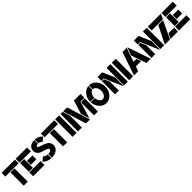

<svg xmlns="http://www.w3.org/2000/svg" viewBox="541 -2305 4086 4086"><g transform="rotate(-45 2583.5 -262.5)"><path d="M268 -399V0H146V-399ZM6 -414V-525H406V-414Z M433 -132V-393H553V-132ZM568 -324H733V-207H568ZM430 -117H770V0H430ZM430 -525H770V-408H430Z M991 -418Q966 -418 949 -408.5Q932 -399 932 -386Q932 -372 952.5 -360.5Q973 -349 1003.5 -341Q1034 -333 1070 -319Q1106 -305 1136.5 -287.5Q1167 -270 1187.5 -237.5Q1208 -205 1208 -162Q1208 -88 1148.5 -42.5Q1089 3 991 3V-106Q1034 -106 1060.5 -120.5Q1087 -135 1087 -159Q1087 -181 1058.5 -194.5Q1030 -208 989.5 -219Q949 -230 908.5 -245Q868 -260 839.5 -295Q811 -330 811 -382Q811 -447 860.5 -487.5Q910 -528 991 -528ZM975 -107V3Q918 0 867 -22.5Q816 -45 788 -80L877 -151Q887 -138 914.5 -124Q942 -110 975 -107ZM1005 -418V-528Q1118 -522 1178 -446L1089 -374Q1059 -412 1005 -418Z M1452 -399V0H1330V-399ZM1190 -414V-525H1590V-414Z M1617 0V-525H1737V0Z M2262 0V-356L2276 -396H2379V0ZM1977 -525 2140 0H2019L1858 -525ZM1779 0V-525H1843L1896 -351V0ZM2182 -525H2382V-411H2265L2148 -26L2088 -217Z M2622 -527V-411Q2584 -403 2558 -361Q2532 -319 2532 -262H2409Q2409 -367 2470.5 -443.5Q2532 -520 2622 -527ZM2637 -412V-528Q2732 -528 2798.5 -450Q2865 -372 2865 -262Q2865 -152 2798.5 -74.5Q2732 3 2637 3Q2546 3 2480 -70Q2414 -143 2409 -248H2533Q2537 -191 2567 -151.5Q2597 -112 2637 -112Q2681 -112 2711.5 -156Q2742 -200 2742 -262Q2742 -324 2711.5 -368Q2681 -412 2637 -412Z M3165 0V-525H3279V0ZM2895 -396H2954L3009 -270V0H2895ZM3150 -256V0H3142L2964 -411H2892V-525H3032Z M3321 0V-525H3441V0Z M3787 -525H3788L3968 0H3840L3723 -339ZM3628 -108 3591 0H3464L3644 -525H3771L3664 -213H3750L3787 -108Z M4260 0V-525H4374V0ZM3990 -396H4049L4104 -270V0H3990ZM4245 -256V0H4237L4059 -411H3987V-525H4127Z M4565 0 4619 -116H4788V0ZM4407 -410V-525H4799L4745 -410ZM4735 -394 4548 0H4392L4590 -394Z M4821 -132V-393H4941V-132ZM4956 -324H5121V-207H4956ZM4818 -117H5158V0H4818ZM4818 -525H5158V-408H4818Z"/></g></svg>

Font: BroshK
Style: Medium
Weight: 500
Designer: gluk
Foundry: gluk
Version: Version 0.60